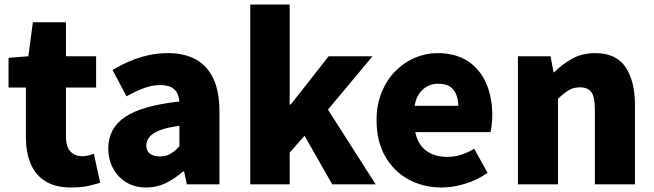

<svg xmlns="http://www.w3.org/2000/svg" viewBox="-20 -819 2907 853"><path d="M296 14Q225 14 180.5 -14.5Q136 -43 115.5 -93.5Q95 -144 95 -211V-430H18V-562L106 -569L126 -720H273V-569H407V-430H273V-213Q273 -166 293.5 -145.5Q314 -125 345 -125Q359 -125 373 -128.5Q387 -132 397 -136L425 -7Q403 0 371.5 7Q340 14 296 14Z M630 14Q578 14 540 -9.5Q502 -33 481.5 -72.5Q461 -112 461 -159Q461 -249 536 -299.5Q611 -350 777 -368Q775 -391 766 -407.5Q757 -424 738.5 -432.5Q720 -441 691 -441Q657 -441 621 -428Q585 -415 542 -391L480 -508Q518 -531 557.5 -547.5Q597 -564 639 -573.5Q681 -583 725 -583Q799 -583 850 -555Q901 -527 928 -469.5Q955 -412 955 -323V0H810L798 -57H793Q758 -26 717.5 -6Q677 14 630 14ZM691 -124Q718 -124 738 -136Q758 -148 777 -169V-260Q722 -253 689.5 -240Q657 -227 643.5 -210Q630 -193 630 -173Q630 -148 646.5 -136Q663 -124 691 -124Z M1092 0V-799H1267V-355H1272L1440 -569H1635L1437 -332L1649 0H1456L1333 -216L1267 -141V0Z M1943 14Q1861 14 1795.5 -21.5Q1730 -57 1691.5 -124Q1653 -191 1653 -285Q1653 -354 1675.5 -409Q1698 -464 1736.5 -503Q1775 -542 1823.5 -562.5Q1872 -583 1923 -583Q2005 -583 2059 -547Q2113 -511 2140 -449Q2167 -387 2167 -309Q2167 -285 2164.5 -264Q2162 -243 2159 -232H1825Q1833 -193 1853 -169Q1873 -145 1902 -133.5Q1931 -122 1967 -122Q1998 -122 2027 -131Q2056 -140 2087 -158L2146 -51Q2102 -20 2047.5 -3Q1993 14 1943 14ZM1822 -349H2016Q2016 -391 1995.5 -419Q1975 -447 1926 -447Q1902 -447 1880.5 -436.5Q1859 -426 1843.5 -404.5Q1828 -383 1822 -349Z M2281 0V-569H2426L2439 -498H2442Q2477 -533 2521.5 -558Q2566 -583 2624 -583Q2717 -583 2759 -521Q2801 -459 2801 -352V0H2623V-330Q2623 -389 2607 -410Q2591 -431 2557 -431Q2527 -431 2506 -418Q2485 -405 2459 -380V0Z"/></svg>

Font: Noto Sans TC Thin Black
Style: Regular
Weight: 900
Version: Version 2.004-H2;hotconv 1.0.118;makeotfexe 2.5.65603